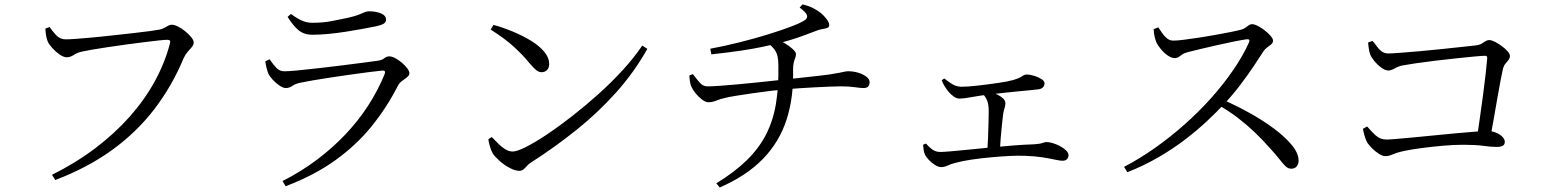

<svg xmlns="http://www.w3.org/2000/svg" viewBox="-20 -795 7010 867"><path d="M277.4 -617.3Q291.7 -617.3 324.5 -619.6Q357.3 -621.9 401.3 -626.1Q445.3 -630.3 492.2 -635.5Q539 -640.7 582 -645.5Q625 -650.2 656.5 -654.6Q688 -659 699.7 -661.2Q712.8 -664.1 722.2 -669.3Q731.6 -674.6 739.6 -679Q747.7 -683.4 755.8 -683.4Q767.3 -683.4 783.6 -675.2Q800 -667 816.3 -653.8Q832.5 -640.7 843.6 -626.9Q854.7 -613.2 854.7 -603Q854.7 -592.4 846 -582.2Q837.2 -571.9 826.7 -560Q816.3 -548.1 808.8 -531.3Q756.7 -406.5 677.6 -303Q598.5 -199.4 487.9 -118.9Q377.4 -38.4 229.5 17.9L214.8 -5.6Q322.7 -59.4 410.4 -125.8Q498 -192.2 565.4 -268Q632.7 -343.8 678.4 -426.9Q724 -509.9 747.1 -597.6Q750.5 -609.5 746.5 -612.4Q742.6 -615.3 734.6 -615.3Q724.1 -615.3 695.8 -612.2Q667.5 -609.1 628.8 -604.3Q590.1 -599.5 547.7 -593.7Q505.3 -587.8 465.6 -581.9Q425.8 -576 395.1 -570.7Q364.4 -565.4 350.4 -562Q329.6 -557.7 313.3 -547Q296.9 -536.3 281.9 -536.3Q267 -536.3 248.6 -549.3Q230.2 -562.3 215.1 -579.2Q200.1 -596.2 195.1 -608.7Q190.9 -619.8 188.5 -632.5Q186.1 -645.1 184.8 -665.7L203.9 -673.1Q216.2 -655 233.6 -636.2Q251 -617.3 277.4 -617.3Z M1178.2 -518.1 1197.3 -527.3Q1213.6 -503.7 1228.1 -488.4Q1242.5 -473.1 1264.3 -473.1Q1281.5 -473.1 1323 -476.9Q1364.5 -480.7 1417 -486.9Q1469.5 -493.1 1522.9 -499.5Q1576.3 -505.9 1619.8 -511.9Q1663.2 -517.9 1684.1 -520.5Q1705.6 -523.4 1715.4 -531.9Q1725.2 -540.5 1737.8 -540.5Q1749.5 -540.5 1764.9 -532.3Q1780.4 -524.1 1794.8 -511.8Q1809.2 -499.4 1818.9 -486.6Q1828.6 -473.7 1828.6 -464.4Q1828.6 -455 1818.6 -446.7Q1808.7 -438.4 1796.6 -430Q1784.5 -421.7 1777.6 -409.3Q1727.9 -311.5 1659.1 -226Q1590.3 -140.6 1495.1 -72Q1399.9 -3.4 1269.7 46L1255.8 22.5Q1339.3 -19.8 1410.3 -73.1Q1481.3 -126.4 1539.8 -188.1Q1598.2 -249.7 1642.6 -318.4Q1687 -387 1716.7 -460Q1724 -478.5 1704.9 -476.2Q1680.2 -473.8 1642.4 -468.9Q1604.5 -464 1560.2 -457.7Q1515.9 -451.4 1472.6 -444.9Q1429.3 -438.3 1393.3 -432.2Q1357.4 -426.1 1337 -421.6Q1314.2 -417 1300.4 -407.2Q1286.5 -397.4 1270.3 -397.4Q1258.7 -397.4 1242.1 -408.6Q1225.5 -419.8 1211.6 -434.9Q1197.6 -450.1 1191.9 -462.3Q1186.9 -475.2 1183.5 -489.1Q1180.1 -503 1178.2 -518.1ZM1678.9 -676.4Q1651.1 -670.7 1615.8 -664.3Q1580.5 -657.9 1541.2 -651.7Q1501.9 -645.5 1463.1 -641.8Q1424.3 -638.1 1390.7 -638.1Q1352.9 -638.1 1328.2 -658.5Q1303.5 -678.9 1278.7 -718.8L1293.8 -732.1Q1322.7 -710.8 1344.4 -701.5Q1366.1 -692.1 1390.3 -692.1Q1437.1 -692.1 1476.1 -699.4Q1515.1 -706.7 1552.5 -714.9Q1582.6 -721.9 1599 -728.3Q1615.4 -734.7 1625.4 -739.3Q1635.3 -744 1645.9 -744Q1678.2 -744 1700.8 -734.3Q1723.3 -724.6 1723.3 -706Q1723.3 -695.3 1713.1 -688.4Q1702.9 -681.6 1678.9 -676.4Z M2208.5 -682.6Q2251.1 -670.9 2295.2 -652.6Q2339.4 -634.3 2376.9 -611.6Q2414.3 -588.9 2437.1 -561.9Q2459.9 -535 2459.9 -506Q2459.9 -489 2450.4 -479Q2440.9 -469 2425.5 -469Q2413.4 -469 2401.7 -478.2Q2390 -487.4 2370.2 -510.6Q2352.2 -532.7 2334.7 -550.6Q2317.1 -568.6 2297.9 -586Q2278.6 -603.5 2253.8 -621.8Q2229 -640.2 2195.8 -661.5ZM2880.1 -589.3 2903.2 -574.4Q2843.4 -468.1 2762.3 -377.6Q2681.1 -287.1 2584.1 -209.2Q2487.1 -131.3 2377.5 -60.9Q2368 -55.2 2360.2 -46.4Q2352.3 -37.5 2344.3 -30.5Q2336.4 -23.6 2324.9 -23.6Q2306.2 -23.6 2281.7 -36.6Q2257.3 -49.5 2236.6 -67.9Q2215.8 -86.3 2205.6 -101.2Q2198 -114.1 2192.2 -134.1Q2186.5 -154.1 2185.2 -165.9L2200.5 -176.3Q2216.1 -160.2 2231.5 -144.9Q2246.9 -129.6 2263 -120.2Q2279.1 -110.8 2295 -110.8Q2314.1 -110.8 2354.4 -131Q2394.8 -151.2 2448.8 -187.2Q2502.8 -223.2 2562.9 -270.1Q2623 -317 2682.6 -370.4Q2742.2 -423.9 2793.5 -480.2Q2844.9 -536.4 2880.1 -589.3Z M3603.9 -775.1Q3634.3 -768 3654.1 -757.1Q3673.9 -746.2 3686.5 -736.3Q3698.7 -726.6 3711.6 -710.3Q3724.5 -694 3724.5 -680.9Q3724.5 -672.4 3715.4 -669Q3706.4 -665.6 3693.2 -663.6Q3680.1 -661.6 3667.7 -656.6Q3637.9 -644.9 3608.4 -634.3Q3578.9 -623.6 3548.7 -614.3Q3518.5 -605.1 3485.9 -597.3Q3457.6 -590.9 3420.7 -583Q3383.7 -575.1 3329.3 -566.8Q3274.9 -558.6 3192.4 -549.5L3187.4 -575Q3252.1 -587.1 3319.4 -603.9Q3386.7 -620.8 3447.5 -639.5Q3508.3 -658.2 3553 -675.3Q3597.8 -692.3 3615.3 -704.7Q3627.4 -713.8 3624 -726.2Q3620.6 -738.6 3590.9 -761ZM3214.8 32.7Q3297.7 -18 3352.4 -71.7Q3407.2 -125.4 3439.2 -187.8Q3471.1 -250.1 3483.8 -326Q3496.4 -401.9 3494.9 -497.1Q3494.9 -522.3 3491.3 -539.6Q3487.6 -556.8 3477.1 -571.4Q3466.6 -586.1 3445.4 -601.8L3484.6 -618.3Q3504 -611.7 3524.9 -599.1Q3545.8 -586.4 3560 -573.1Q3574.3 -559.8 3574.3 -550.8Q3574.3 -541.3 3570.9 -533.2Q3567.5 -525.1 3564.5 -513.7Q3561.4 -502.3 3561.2 -481.8Q3564.6 -356.9 3532.2 -255.8Q3499.8 -154.7 3425.7 -78.1Q3351.7 -1.6 3229.9 51.7ZM3093 -454.4 3109.1 -460.2Q3125.8 -437.4 3140.4 -421.2Q3154.9 -405 3173.8 -405Q3195.3 -405 3231.4 -407.6Q3267.5 -410.2 3309.6 -414Q3351.7 -417.8 3393.3 -422.1Q3434.9 -426.5 3468.7 -430.1Q3502.4 -433.7 3520.8 -435.7Q3557.1 -439.9 3596.2 -443.8Q3635.3 -447.7 3669 -451.8Q3702.7 -456 3722.1 -458.2Q3754.1 -463.2 3769.6 -466.3Q3785 -469.3 3793.4 -471.3Q3801.8 -473.3 3811.4 -473.3Q3831.6 -473.3 3853.4 -467.2Q3875.3 -461 3891 -449.6Q3906.8 -438.3 3906.8 -423.9Q3906.8 -412.1 3900.7 -404.8Q3894.6 -397.4 3878.5 -397.4Q3866.4 -397.4 3839.4 -401.3Q3812.4 -405.1 3775.3 -405.1Q3756.4 -405.1 3725.1 -403.8Q3693.8 -402.5 3657.9 -400.6Q3622.1 -398.7 3587.8 -396.4Q3553.5 -394.2 3527.3 -391.9Q3501.3 -389.7 3462.1 -384.9Q3422.9 -380.1 3380.9 -374.2Q3339 -368.3 3304.4 -362.6Q3269.9 -357 3253.1 -352.6Q3231.3 -347.7 3214 -340.5Q3196.7 -333.3 3178.2 -333.3Q3166.3 -333.3 3150.2 -345.4Q3134.2 -357.4 3120.9 -373.9Q3107.6 -390.5 3102 -403.5Q3094.2 -421.3 3093 -454.4Z M4665.6 -391.3Q4653.6 -389.7 4629.6 -387.5Q4605.6 -385.2 4575.2 -382.2Q4544.9 -379.3 4512.6 -375.8Q4480.2 -372.3 4450.6 -368.6Q4402.2 -363.2 4367.1 -356.5Q4331.9 -349.8 4313.8 -349.8Q4299.7 -349.8 4287 -358.9Q4274.3 -368 4263.3 -380.5Q4254.9 -391 4246.2 -404.5Q4237.6 -417.9 4232.4 -432.7L4244.2 -440.7Q4262.6 -425.1 4281.5 -414.2Q4300.5 -403.3 4322.3 -403.3Q4347.7 -403.3 4392.7 -408.2Q4437.7 -413.1 4490.2 -420.9Q4532.3 -426.9 4554.9 -433.6Q4577.6 -440.3 4587.8 -446.2Q4598 -452 4602.9 -455.2Q4607.9 -458.4 4615.4 -458.4Q4631.6 -458.4 4650.6 -452.5Q4669.5 -446.7 4683.1 -437.8Q4696.8 -428.9 4696.8 -419.2Q4696.8 -409.1 4689.7 -400.9Q4682.7 -392.7 4665.6 -391.3ZM4424.6 -388.8Q4440.3 -385 4457.1 -379.1Q4473.8 -373.2 4488 -365.7Q4502.1 -358.1 4511 -348.9Q4519.9 -339.8 4519.9 -328.9Q4519.9 -318.3 4516.2 -306.6Q4512.4 -294.8 4510 -281Q4507.6 -262.8 4504.5 -233Q4501.4 -203.3 4498.7 -170.8Q4496.1 -138.3 4494.7 -109.9L4438.1 -108Q4440.1 -135.2 4441.5 -170.9Q4442.9 -206.5 4443.8 -240.5Q4444.7 -274.5 4444.7 -294.6Q4444.7 -323.4 4437.3 -341.3Q4429.9 -359.3 4413.5 -376.5ZM4148.1 -141.4 4161.4 -146.7Q4174.3 -131.5 4189.7 -120.2Q4205.2 -108.8 4225.5 -108.8Q4238.8 -108.8 4273.3 -111.7Q4307.8 -114.6 4355 -119.4Q4402.1 -124.2 4454.3 -129.2Q4506.6 -134.2 4557.3 -138.2Q4608.1 -142.2 4649.4 -143.4Q4676.7 -145.2 4687.5 -149.4Q4698.2 -153.5 4706.1 -153.5Q4718.5 -153.5 4735.2 -148.3Q4751.9 -143.2 4768 -134.5Q4784 -125.8 4794.5 -115.4Q4804.9 -104.9 4804.9 -94.3Q4804.9 -82.7 4797.9 -75.9Q4790.8 -69.1 4777.7 -69.1Q4766.6 -69.1 4743.6 -74.2Q4720.6 -79.2 4687.1 -84.6Q4653.5 -89.9 4610.6 -91.3Q4580.5 -92.8 4538.7 -90.7Q4496.9 -88.6 4451.5 -84.3Q4406.1 -80.1 4365.5 -74Q4324.8 -67.9 4296.9 -60.3Q4273.4 -54.5 4259 -47.4Q4244.6 -40.4 4229.8 -40.4Q4217.3 -40.4 4201.8 -50.2Q4186.4 -60.1 4173.8 -73.5Q4161.3 -86.9 4156.9 -96.4Q4152.9 -105.2 4151.3 -115.4Q4149.6 -125.7 4148.1 -141.4Z M5189.3 -663.1 5210.4 -671.5Q5218.7 -659.7 5228.2 -645.5Q5237.6 -631.3 5250.1 -621.4Q5262.5 -611.6 5278.7 -611.6Q5295.4 -611.6 5326.1 -615.5Q5356.8 -619.4 5394.5 -625.1Q5432.2 -630.9 5469.9 -637.7Q5507.6 -644.5 5538.7 -650.7Q5569.7 -656.9 5585.9 -661.5Q5596.7 -664.5 5604.2 -670.1Q5611.8 -675.8 5618.8 -680.8Q5625.9 -685.9 5633.2 -685.9Q5644.1 -685.9 5660.2 -677.7Q5676.3 -669.5 5691.8 -657.2Q5707.3 -644.9 5717.9 -632.5Q5728.5 -620.1 5728.5 -611.6Q5728.5 -601.9 5720.4 -594.9Q5712.3 -588 5702.3 -580.9Q5692.2 -573.9 5685.4 -563.5Q5668 -536 5641.5 -496.5Q5615 -457 5581.7 -413Q5548.3 -368.9 5509.4 -326.8Q5474.6 -289.6 5430.1 -247.9Q5385.5 -206.2 5330.8 -164.4Q5276 -122.6 5210.9 -84.8Q5145.7 -47 5070.6 -17.2L5055.8 -41.5Q5126.8 -78.5 5195.7 -127.2Q5264.7 -176 5329.1 -233Q5393.5 -290.1 5449.1 -352.3Q5504.7 -414.5 5548.7 -478.6Q5592.7 -542.7 5620.2 -603.7Q5626.6 -620 5608.4 -617.6Q5582 -613.6 5545 -606Q5507.9 -598.3 5469.4 -589.6Q5430.9 -580.8 5397.3 -572.8Q5363.7 -564.8 5343.3 -559.4Q5327.9 -555.7 5319 -549.4Q5310.2 -543.1 5303 -537.9Q5295.9 -532.8 5283.8 -532.8Q5269.7 -532.8 5252.8 -544.6Q5235.9 -556.4 5222.4 -572.8Q5208.8 -589.2 5202.8 -601.5Q5198.6 -611 5194.5 -626.7Q5190.5 -642.4 5189.3 -663.1ZM5477.3 -323.3 5496.8 -346.8Q5559.9 -319.8 5621.4 -285.6Q5683 -251.5 5733.4 -213.8Q5783.8 -176.1 5813.9 -139.3Q5844 -102.6 5844 -69.5Q5844 -55.2 5835.8 -44.2Q5827.5 -33.2 5810.5 -33.2Q5797 -33.2 5785.6 -43.9Q5774.2 -54.5 5758.5 -74.8Q5742.8 -95.1 5715.8 -124.6Q5680.6 -164.7 5644.4 -199.1Q5608.1 -233.5 5567.7 -264.3Q5527.2 -295.2 5477.3 -323.3Z M6157.9 -603 6177.8 -610.4Q6188.1 -598.6 6197.8 -585Q6207.4 -571.5 6219.7 -562.5Q6232.1 -553.6 6249.3 -553.6Q6264.7 -553.6 6303.3 -556.6Q6342 -559.6 6392 -563.9Q6442.1 -568.3 6492.8 -573.7Q6543.5 -579.1 6584.4 -583.5Q6625.3 -587.9 6643.5 -589.9Q6661.2 -592.1 6671 -598.2Q6680.9 -604.2 6688.3 -609.2Q6695.8 -614.1 6704.6 -614.1Q6714.9 -614.1 6730.2 -606.4Q6745.4 -598.6 6761.3 -587.1Q6777.1 -575.6 6787.7 -563.5Q6798.2 -551.4 6798.2 -542.4Q6798.2 -531.9 6791.8 -524.1Q6785.5 -516.2 6778 -507.4Q6770.4 -498.5 6766.8 -484.8Q6762.7 -466.1 6755.9 -431.2Q6749 -396.3 6741.3 -350.8Q6733.6 -305.3 6724.8 -256Q6716.1 -206.7 6707.3 -159.3H6647.6Q6654.2 -205.2 6662.1 -259.5Q6670 -313.8 6677.1 -367.4Q6684.1 -421 6689 -464.5Q6693.9 -508 6695.7 -532.2Q6696.7 -543.1 6686.1 -543.1Q6673.1 -543.1 6637.9 -539.8Q6602.7 -536.5 6556.4 -531.6Q6510.1 -526.7 6461.6 -520.9Q6413 -515.1 6373.2 -509.2Q6333.3 -503.3 6312.4 -499.3Q6294.5 -495.6 6278.1 -486.1Q6261.7 -476.6 6248.2 -476.6Q6234.9 -476.6 6217.1 -489.8Q6199.2 -503.1 6185.4 -520.2Q6171.5 -537.4 6166.9 -549.9Q6163.5 -559.6 6161 -575.7Q6158.5 -591.7 6157.9 -603ZM6134.6 -213.5 6153.5 -223.8Q6170.6 -203.9 6191.1 -184.4Q6211.6 -164.9 6240.5 -164.9Q6252 -164.9 6284.9 -167.6Q6317.9 -170.4 6364.4 -174.7Q6411 -179 6462.1 -184.2Q6513.3 -189.4 6560.7 -193.7Q6608.1 -198 6644 -200.7Q6679.9 -203.5 6694.1 -203.5Q6716.2 -203.9 6734.4 -196.4Q6752.6 -188.9 6763.8 -177.7Q6775.1 -166.6 6775.1 -154.4Q6775.1 -142.5 6766.3 -137.1Q6757.6 -131.6 6736.3 -131.6Q6713.6 -131.6 6678.8 -136.4Q6643.9 -141.3 6587.6 -141.3Q6545.3 -141.3 6495.2 -136.9Q6445 -132.4 6399.8 -126.4Q6354.6 -120.4 6324.7 -114.2Q6298.4 -109 6283.4 -103.4Q6268.4 -97.8 6258.3 -93.8Q6248.2 -89.8 6236.7 -89.8Q6223.2 -89.8 6205.8 -100.9Q6188.4 -112.1 6173.4 -127.6Q6158.3 -143.1 6151.7 -155.6Q6145.5 -168.5 6140.6 -186.3Q6135.8 -204.2 6134.6 -213.5Z"/></svg>

Font: Noto Serif TC
Style: Regular
Weight: 200
Designer: Ryoko NISHIZUKA 西塚涼子 (kana & ideographs); Frank Grießhammer (Latin, Greek & Cyrillic); Wenlong ZHANG 张文龙 (bopomofo); San
Foundry: Adobe
Version: Version 2.001;hotconv 1.1.0;makeotfexe 2.6.0